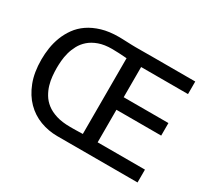

<svg xmlns="http://www.w3.org/2000/svg" viewBox="-136 -921 1248 1145"><g transform="rotate(30 488.0 -348.0)"><path d="M915.5 0H362.8Q301.3 0 244.9 -21.2Q188.5 -42.5 145.8 -85.7Q103 -128.9 77.6 -194.6Q52.2 -260.3 52.2 -349.1Q52.2 -387.7 58.3 -428.2Q64.5 -468.8 79.3 -507.3Q94.2 -545.9 118.9 -580.3Q143.6 -614.7 180.9 -640.4Q218.3 -666 269 -681.2Q319.8 -696.3 386.7 -696.3Q395 -696.3 410.2 -695.8Q425.3 -695.3 442.1 -694.6Q459 -693.8 474.9 -693.4Q490.7 -692.9 500.5 -692.9Q502.9 -692.9 507.1 -692.9Q511.2 -692.9 524.2 -692.9Q537.1 -692.9 562.5 -693.1Q587.9 -693.4 633.1 -693.4Q678.2 -693.4 746.3 -693.4Q814.5 -693.4 912.6 -693.4V-606.9H589.8V-398.9H897.9V-312.5H589.8V-88.4H915.5ZM488.3 -608.9Q456.5 -611.3 433.3 -612.5Q410.2 -613.8 386.7 -613.8Q333.5 -613.8 295.7 -600.1Q257.8 -586.4 232.4 -564.2Q207 -542 191.9 -513.9Q176.8 -485.8 168.9 -456.5Q161.1 -427.2 158.9 -399.4Q156.7 -371.6 156.7 -350.6Q156.7 -325.2 159.4 -295.7Q162.1 -266.1 170.7 -236.8Q179.2 -207.5 195.6 -180.2Q211.9 -152.8 239 -131.8Q266.1 -110.8 305.9 -98.4Q345.7 -85.9 401.9 -85.9Q412.6 -85.9 422.1 -85.9Q431.6 -85.9 441.7 -86.2Q451.7 -86.4 462.9 -86.7Q474.1 -86.9 488.3 -87.4Z"/></g></svg>

Font: Shanti
Style: Regular
Weight: 400
Designer: vernon adams
Foundry: vernon adams
Version: Version 1.000